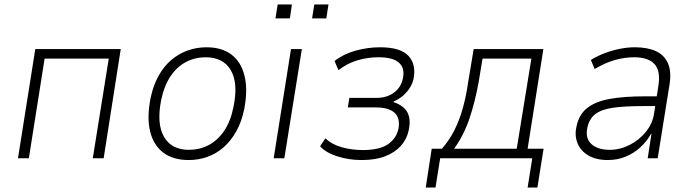

<svg xmlns="http://www.w3.org/2000/svg" viewBox="-20 -713 3119 865"><path d="M61 0 139 -492H524L447 0H398L470 -449H181L110 0Z M830 8Q760 8 715.5 -25.5Q671 -59 656 -122.5Q641 -186 659 -274Q671 -330 695 -372.5Q719 -415 752 -443Q785 -471 825.5 -485.5Q866 -500 910 -500Q980 -500 1023.5 -466.5Q1067 -433 1082 -370Q1097 -307 1080 -220Q1068 -163 1044 -120.5Q1020 -78 987.5 -49.5Q955 -21 915 -6.5Q875 8 830 8ZM831 -38Q879 -38 919.5 -59Q960 -80 989.5 -123Q1019 -166 1032 -232Q1054 -338 1020 -396.5Q986 -455 906 -455Q859 -455 818.5 -434Q778 -413 749 -370.5Q720 -328 706 -262Q685 -155 719 -96.5Q753 -38 831 -38Z M1213 0 1291 -492H1340L1261 0ZM1386 -630 1396 -693H1460L1450 -630ZM1221 -630 1231 -693H1295L1286 -630Z M1609 8Q1552 8 1500 -8.5Q1448 -25 1422 -54L1446 -90Q1475 -62 1520 -49.5Q1565 -37 1614 -37Q1689 -37 1727 -62.5Q1765 -88 1775 -132Q1784 -181 1757.5 -205Q1731 -229 1673 -229H1547L1554 -272H1676Q1722 -272 1754 -295Q1786 -318 1795 -359Q1805 -405 1778 -430Q1751 -455 1685 -455Q1637 -455 1591 -441.5Q1545 -428 1505 -397L1487 -438Q1526 -469 1581 -484.5Q1636 -500 1692 -500Q1784 -500 1820 -461.5Q1856 -423 1843 -357Q1839 -338 1827 -318.5Q1815 -299 1797 -283Q1779 -267 1754 -256L1753 -253Q1800 -237 1816 -205.5Q1832 -174 1821 -125Q1813 -86 1786 -56Q1759 -26 1715.5 -9Q1672 8 1609 8Z M1898 132 1925 -43H1971Q2005 -82 2027.5 -127Q2050 -172 2065 -225.5Q2080 -279 2089 -342L2114 -492H2428L2357 -43H2429L2401 132H2357L2378 0H1963L1942 132ZM2026 -43H2308L2374 -449H2154L2136 -341Q2120 -253 2095 -179Q2070 -105 2026 -43Z M2718 8Q2666 8 2631 -12.5Q2596 -33 2582 -67.5Q2568 -102 2577 -142Q2588 -197 2625.5 -226.5Q2663 -256 2727.5 -267.5Q2792 -279 2885 -279H2950L2943 -235H2874Q2793 -235 2741 -227.5Q2689 -220 2661.5 -198.5Q2634 -177 2626 -137Q2616 -90 2644.5 -64Q2673 -38 2727 -38Q2773 -38 2816.5 -60Q2860 -82 2890.5 -120Q2921 -158 2927 -204L2946 -325Q2957 -393 2929 -424Q2901 -455 2837 -455Q2795 -455 2751.5 -443Q2708 -431 2659 -402L2642 -443Q2673 -462 2707 -474.5Q2741 -487 2775 -493.5Q2809 -500 2840 -500Q2896 -500 2934 -483Q2972 -466 2989 -428.5Q3006 -391 2996 -330L2943 0H2898L2915 -110H2913Q2894 -76 2864.5 -49Q2835 -22 2798 -7Q2761 8 2718 8Z"/></svg>

Font: Nunito Sans 7pt SemiCondensed ExtraLight
Style: Italic
Weight: 250
Width: 4
Italic angle: -9°
Designer: Vernon Adams
Foundry: Vernon Adams
Version: Version 3.101;gftools[0.9.27]